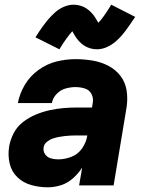

<svg xmlns="http://www.w3.org/2000/svg" viewBox="-20 -790 616 818"><path d="M184 8Q212 8 240 -1Q268 -10 291 -30.5Q314 -51 330 -76L317 0H464L519 -331Q525 -368 519.5 -404Q514 -440 493 -467Q472 -494 441 -510Q410 -526 374 -532Q338 -538 302 -538Q261 -538 220.5 -528Q180 -518 144 -492Q108 -466 86 -429Q64 -392 56 -351H201Q205 -373 221.5 -390Q238 -407 259.5 -413Q281 -419 302 -419Q322 -419 341.5 -413Q361 -407 370 -389Q379 -371 375 -351L372 -332H310Q280 -332 250.5 -329.5Q221 -327 191.5 -320.5Q162 -314 133 -302Q104 -290 78.5 -270.5Q53 -251 38.5 -223Q24 -195 19 -166Q13 -129 21 -94Q29 -59 54 -35Q79 -11 113.5 -1.5Q148 8 184 8ZM228 -111Q211 -111 196 -115.5Q181 -120 172 -133Q163 -146 166 -163Q168 -176 179.5 -185.5Q191 -195 204 -199.5Q217 -204 230.5 -206.5Q244 -209 257 -210.5Q270 -212 283.5 -212.5Q297 -213 310 -213H352Q348 -185 330.5 -159Q313 -133 284.5 -122Q256 -111 228 -111ZM233 -580Q250 -608 264 -627Q278 -646 288 -657Q294 -646 300.5 -635.5Q307 -625 317 -614Q327 -603 339 -595.5Q351 -588 364.5 -584Q378 -580 393 -580Q414 -580 434.5 -589Q455 -598 472 -612.5Q489 -627 501 -641.5Q513 -656 526.5 -675Q540 -694 556 -718L454 -770Q437 -742 423 -722.5Q409 -703 399 -693Q392 -704 386 -714.5Q380 -725 369.5 -736Q359 -747 347.5 -754.5Q336 -762 322 -766Q308 -770 294 -770Q273 -770 252 -761Q231 -752 214.5 -737Q198 -722 186 -708Q174 -694 160 -674.5Q146 -655 131 -631Z"/></svg>

Font: Iosevka Sparkle Heavy Oblique
Style: Regular
Weight: 900
Italic angle: -9°
Designer: Belleve Invis
Foundry: Belleve Invis
Version: Version 4.5.0; ttfautohint (v1.8.3)